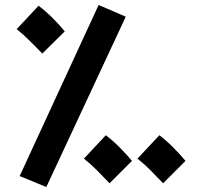

<svg xmlns="http://www.w3.org/2000/svg" viewBox="-20 -717 796 771"><path d="M166 34 59 -10 376 -697 485 -650ZM420 19Q390 -12 369 -33.5Q348 -55 317 -80L405 -174Q435 -151 462 -123.5Q489 -96 510 -71ZM635 19Q605 -12 584 -33.5Q563 -55 532 -80L620 -174Q650 -151 677 -123.5Q704 -96 725 -71ZM150 -502Q120 -532 99 -553.5Q78 -575 47 -600L135 -694Q165 -671 192 -644Q219 -617 240 -591Z"/></svg>

Font: Noto Sans
Style: Bold
Weight: 700
Designer: Monotype Design Team
Foundry: Monotype Imaging Inc.
Version: Version 2.000;GOOG;noto-source:20170915:90ef993387c0; ttfaut